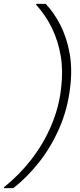

<svg xmlns="http://www.w3.org/2000/svg" viewBox="-47 -831 413 996"><path d="M190 -811Q232 -767 265 -703.5Q298 -640 313.5 -558.5Q329 -477 317 -378Q304 -266 261.5 -168Q219 -70 156.5 9.5Q94 89 22 145H-27L-26 140Q54 76 116.5 -5Q179 -86 219 -180Q259 -274 270 -374Q281 -463 268 -540.5Q255 -618 222.5 -685Q190 -752 140 -807L141 -811Z"/></svg>

Font: DM Sans ExtraLight
Style: Italic
Weight: 250
Italic angle: -10°
Designer: Colophon Foundry, Jonny Pinhorn
Foundry: Colophon Foundry
Version: Version 4.004;gftools[0.9.30]